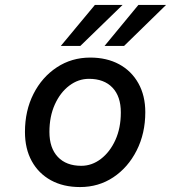

<svg xmlns="http://www.w3.org/2000/svg" viewBox="-20 -746 692 777"><path d="M652 -726 482 -560H403L540 -726ZM476 -726 305 -560H226L364 -726ZM81 -212Q81 -298 115.5 -366Q150 -434 210 -473.5Q270 -513 345 -513Q412 -513 462 -486Q512 -459 540 -409Q568 -359 568 -292Q568 -206 533 -137Q498 -68 438.5 -28.5Q379 11 304 11Q236 11 186 -16.5Q136 -44 108.5 -94Q81 -144 81 -212ZM469 -291Q469 -356 435 -391.5Q401 -427 340 -427Q297 -427 260.5 -399.5Q224 -372 202 -323.5Q180 -275 180 -212Q180 -147 214 -111Q248 -75 309 -75Q352 -75 388.5 -103Q425 -131 447 -179.5Q469 -228 469 -291Z"/></svg>

Font: Overused Grotesk Medium
Style: Italic
Weight: 500
Italic angle: -10°
Version: Version 0.003